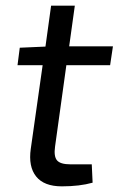

<svg xmlns="http://www.w3.org/2000/svg" viewBox="-20 -651 420 680"><path d="M215 -420 175 -132Q170 -97 182 -83Q194 -69 229 -69H305L308 -4Q262 9 199 9Q136 9 108 -26Q80 -61 89 -124L131 -420H42L50 -482L141 -486L161 -631H245L225 -487H380L370 -420Z"/></svg>

Font: Exo 2.0
Style: Italic
Weight: 400
Italic angle: -8°
Designer: Natanael Gama
Version: Version 1.001;PS 001.001;hotconv 1.0.70;makeotf.lib2.5.58329